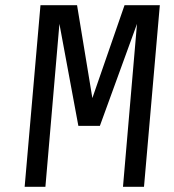

<svg xmlns="http://www.w3.org/2000/svg" viewBox="-20 -720 670 740"><path d="M454 0 508 -628 365 -235H282L209 -628L155 0H75L136 -700H277L336 -342L460 -700H596L535 0Z"/></svg>

Font: Share
Style: Italic
Weight: 400
Version: Version 1.002